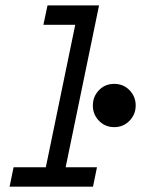

<svg xmlns="http://www.w3.org/2000/svg" viewBox="-20 -704 565 724"><path d="M491.7 -306.2Q491.7 -272.9 468.5 -248.8Q445.3 -224.6 410.6 -224.6Q376.5 -224.6 353.3 -248.5Q330.1 -272.5 330.1 -306.2Q330.1 -339.4 352.8 -363.5Q375.5 -387.7 410.6 -387.7Q445.3 -387.7 468.5 -363.8Q491.7 -339.8 491.7 -306.2ZM143.6 -610.4 159.2 -683.6H353.5L227.5 -73.2H345.7L330.6 0H16.1L31.2 -73.2H152.8L263.7 -610.4Z"/></svg>

Font: Anka/Coder Condensed
Style: Italic
Weight: 400
Width: 4
Italic angle: -12°
Monospace: yes
Version: Version 001.100